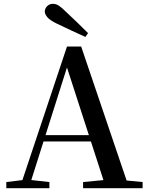

<svg xmlns="http://www.w3.org/2000/svg" viewBox="-20 -983 775 1003"><path d="M440 -810 426 -790Q388 -807 350 -825Q312 -843 274 -861Q240 -878 227 -893.5Q214 -909 214 -923Q214 -938 226 -950.5Q238 -963 257 -963Q272 -963 286.5 -954Q301 -945 325 -921Q353 -895 382 -867Q411 -839 440 -810ZM13 0V-32L112 -44H130L238 -32V0ZM83 0 330 -740H404L655 0H534L319 -664H339L336 -650L130 0ZM193 -244 199 -277H510L516 -244ZM414 0V-32L549 -45H590L725 -32V0Z"/></svg>

Font: Noto Serif JP ExtraLight SemiBold
Style: Regular
Weight: 600
Version: Version 2.003-H1;hotconv 1.1.1;makeotfexe 2.6.0